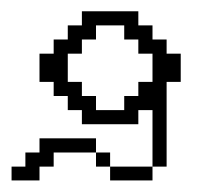

<svg xmlns="http://www.w3.org/2000/svg" viewBox="-20 -312 357 332"><path d="M170.4 0V-23.9H243.7V0ZM146 -23.9V-48.3H170.4V-23.9ZM0 0V-23.9H23.9V-48.3H48.3V-72.8H146V-48.3H72.8V-23.9H48.3V0ZM194.8 -121.6V-146H219.2V-170.4H243.7V-219.2H219.2V-243.7H194.8V-268.1H146V-243.7H121.6V-219.2H97.2V-170.4H121.6V-146H146V-121.6ZM243.7 -23.9V-121.6H219.2V-97.2H121.6V-121.6H97.2V-146H72.8V-170.4H48.3V-219.2H72.8V-243.7H97.2V-268.1H121.6V-292.5H219.2V-268.1H243.7V-243.7H268.1V-219.2H292.5V-170.4H268.1V-23.9Z"/></svg>

Font: FS Mondwest Regular
Style: Regular
Weight: 400
Designer: NZWStudios2024
Foundry: https://fontstruct.com
Version: Version 1.0